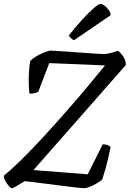

<svg xmlns="http://www.w3.org/2000/svg" viewBox="-24 -978 674 998"><path d="M38 0Q32 0 22 -11Q12 -22 4 -37Q-4 -52 -4 -65Q36 -97 90.5 -151Q145 -205 208.5 -274Q272 -343 338 -419Q385 -472 432.5 -529.5Q480 -587 522 -638L232 -650L175 -501Q170 -497 156.5 -494Q143 -491 129 -491Q126 -516 125.5 -547.5Q125 -579 127 -609Q129 -639 133 -661Q143 -671 158 -681Q173 -691 189.5 -698.5Q206 -706 219 -710.5Q232 -715 238 -715Q245 -715 274 -713Q303 -711 342 -708.5Q381 -706 419 -703Q457 -700 484.5 -698.5Q512 -697 516 -697Q525 -697 538 -699.5Q551 -702 565 -706Q579 -710 589 -714Q601 -706 615.5 -686Q630 -666 630 -640L150 -94L432 -72L510 -228Q526 -228 536 -223.5Q546 -219 551 -214Q546 -189 539 -158.5Q532 -128 523.5 -98Q515 -68 507 -44Q492 -32 474 -22Q456 -12 440 -6Q424 0 414 0Q403 0 371 -3.5Q339 -7 297.5 -12.5Q256 -18 214.5 -23Q173 -28 142.5 -32Q112 -36 103 -36Q80 -21 62 -10.5Q44 0 38 0ZM361 -769Q353 -772 344.5 -780Q336 -788 334 -794Q372 -842 406 -879Q440 -916 465 -937Q490 -958 499 -958Q507 -958 519 -949Q531 -940 541 -926.5Q551 -913 551 -899Z"/></svg>

Font: Texturina 12pt Light
Style: Italic
Weight: 300
Italic angle: -11°
Designer: Guillermo Torres Carreño
Foundry: Omnibus-Type
Version: Version 1.002